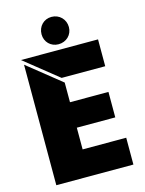

<svg xmlns="http://www.w3.org/2000/svg" viewBox="-135 -1006 818 1085"><g transform="rotate(-15 274.0 -463.0)"><path d="M196 -845C196 -800 230 -766 275 -766C321 -766 356 -800 356 -845C356 -891 321 -926 275 -926C230 -926 196 -891 196 -845ZM497 -578V-735H46L242 -578ZM56 0H507V-157H252V-284H477V-433H252V-548L56 -705Z"/></g></svg>

Font: Poppins STUK1
Style: Regular
Weight: 400
Designer: Jonny Pinhorn (original), Sammy Jo Hughes (modified version)
Foundry: Type Mafia
Version: Version 1.002;hotconv 1.0.109;makeotfexe 2.5.65596